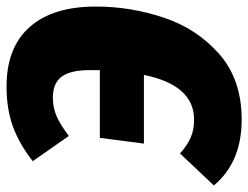

<svg xmlns="http://www.w3.org/2000/svg" viewBox="-138 -648 776 601"><g transform="rotate(-90 250.5 -348.0)"><path d="M530 -437Q530 -327 495 -223Q460 -119 380.5 -49.5Q301 20 176 20Q43 20 -30 -67L70 -173Q96 -150 120 -139.5Q144 -129 176 -129Q284 -129 316 -286H101L119 -424H331V-456Q331 -516 310.5 -543.5Q290 -571 245 -571Q213 -571 186 -559Q159 -547 125 -521L46 -634Q98 -675 153 -695.5Q208 -716 280 -716Q402 -716 466 -643.5Q530 -571 530 -437Z"/></g></svg>

Font: Fira Sans Black
Style: Italic
Weight: 900
Italic angle: -8°
Designer: Carrois Corporate & Edenspiekermann AG
Foundry: Carrois Corporate GbR & Edenspiekermann AG
Version: Version 4.203